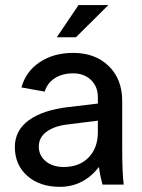

<svg xmlns="http://www.w3.org/2000/svg" viewBox="-20 -722 555 751"><path d="M463.9 0H380.9Q369.6 -43 367.2 -68.8Q306.2 8.8 213.9 8.8Q135.3 8.8 86.7 -34.2Q38.1 -77.1 38.1 -147Q38.1 -211.9 92.8 -251.7Q147.5 -291.5 247.1 -303.2L362.8 -316.9V-341.8Q362.8 -383.3 335.9 -409.2Q309.1 -435.1 266.1 -435.1Q224.1 -435.1 194.8 -416.5Q165.5 -397.9 154.8 -363.8L64 -379.9Q80.6 -441.9 135 -478.5Q189.5 -515.1 266.1 -515.1Q352.5 -515.1 405.3 -463.6Q458 -412.1 458 -327.1V-145Q458 -45.9 463.9 0ZM229 -68.8Q290.5 -68.8 326.7 -106.2Q362.8 -143.6 362.8 -205.1V-250L249 -235.8Q194.3 -230 163.1 -207.5Q131.8 -185.1 131.8 -148.9Q131.8 -113.8 158.9 -91.3Q186 -68.8 229 -68.8ZM287.1 -702.1H403.8L276.9 -576.2H202.1Z"/></svg>

Font: LT Superior Med
Style: Regular
Weight: 500
Designer: Daniel Lyons
Foundry: LyonsType
Version: Version 1.000